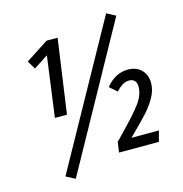

<svg xmlns="http://www.w3.org/2000/svg" viewBox="-119 -857 993 1043"><g transform="rotate(-15 378.0 -336.0)"><path d="M282 -689 223 -272H155L201 -612L120 -559L92 -606L220 -689ZM571 -749 621 -722 179 77 128 50ZM709 -320Q709 -280 686.5 -240Q664 -200 631 -164Q598 -128 529 -60H683L667 0H443L451 -58L486 -94Q567 -177 602.5 -224.5Q638 -272 638 -318Q638 -341 627 -352.5Q616 -364 597 -364Q577 -364 559.5 -353.5Q542 -343 522 -322L481 -358Q534 -423 605 -423Q653 -423 681 -394.5Q709 -366 709 -320Z"/></g></svg>

Font: Fira Sans Extra Condensed
Style: Italic
Weight: 400
Width: 3
Italic angle: -8°
Designer: Carrois Corporate & Edenspiekermann AG
Foundry: Carrois Corporate GbR & Edenspiekermann AG
Version: Version 4.203